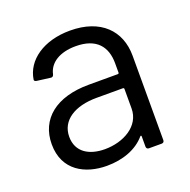

<svg xmlns="http://www.w3.org/2000/svg" viewBox="-99 -611 710 717"><g transform="rotate(-20 255.5 -253.0)"><path d="M251 -514C146 -514 72 -462 61 -388C60 -384 64 -381 70 -380L124 -373C130 -372 134 -375 136 -382C145 -425 187 -452 251 -452C334 -452 368 -407 368 -342V-304C368 -302 366 -300 364 -300H248C118 -300 42 -238 42 -138C42 -33 124 8 209 8C273 8 329 -13 363 -53C366 -56 368 -54 368 -51V-10C368 -4 372 0 378 0H429C435 0 439 -4 439 -10V-346C439 -445 373 -514 251 -514ZM223 -53C161 -53 113 -81 113 -142C113 -207 172 -244 259 -244H364C366 -244 368 -242 368 -240V-162C368 -92 297 -53 223 -53Z"/></g></svg>

Font: Elastic
Style: elastic
Weight: 400
Designer: Jeremy Tribby
Foundry: Tribby Type
Version: Version 1.422;hotconv 1.0.109;makeotfexe 2.5.65596